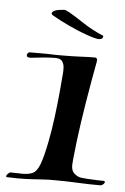

<svg xmlns="http://www.w3.org/2000/svg" viewBox="-65 -653 451 690"><g transform="rotate(5 160.5 -308.0)"><path d="M24 1Q16 1 7 0.5Q-2 0 -13 0H-14Q-17 0 -17 -3Q-17 -7 -11.5 -12.5Q-6 -18 -2 -18Q11 -18 21 -17.5Q31 -17 40 -17Q65 -17 79 -24.5Q93 -32 103 -58.5Q113 -85 124 -141Q132 -181 138 -228Q144 -275 148 -317.5Q152 -360 154 -387Q155 -397 154.5 -409.5Q154 -422 147.5 -432Q141 -442 122 -442Q104 -442 77 -439.5Q50 -437 35 -435H30Q19 -435 19 -443Q19 -447 22 -450.5Q25 -454 29 -454Q35 -454 48.5 -454Q62 -454 75 -454Q88 -454 92 -454Q106 -453 120.5 -453Q135 -453 149 -453Q183 -453 213 -454.5Q243 -456 262 -456H263Q272 -456 272 -447Q272 -444 271.5 -440.5Q271 -437 270 -433Q258 -369 245.5 -293Q233 -217 225 -152Q224 -140 221.5 -120.5Q219 -101 217.5 -84.5Q216 -68 216 -63Q216 -43 227 -33.5Q238 -24 248 -22Q259 -20 276 -19Q293 -18 308.5 -17.5Q324 -17 332 -17H333Q338 -17 338 -13Q338 -9 333 -4.5Q328 0 322 0Q280 0 240 -2Q200 -4 159 -4Q149 -4 138.5 -4Q128 -4 117 -3Q97 -2 77 -0.5Q57 1 24 1ZM272 -523Q260 -523 228.5 -534Q197 -545 162 -561.5Q127 -578 101 -593Q95 -597 95 -600Q95 -606 104.5 -610.5Q114 -615 129 -616Q140 -618 144.5 -616Q149 -614 159 -609Q180 -597 213 -575Q246 -553 287 -536Q287 -523 272 -523Z"/></g></svg>

Font: Tapestry
Style: Regular
Weight: 400
Designer: Robert E. Leuschke
Foundry: Robert E. Leuschke
Version: Version 1.010; ttfautohint (v1.8.4.7-5d5b)